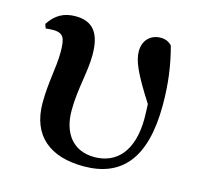

<svg xmlns="http://www.w3.org/2000/svg" viewBox="-87 -645 785 755"><g transform="rotate(15 305.0 -267.5)"><path d="M31 -469C38 -470 54 -471 60 -471C104 -471 112 -452 112 -393C112 -331 95 -267 95 -184C95 -49 179 16 315 16C468 16 554 -78 554 -297C554 -384 544 -456 524 -531C513 -544 498 -551 478 -551C439 -551 408 -524 408 -478C408 -440 426 -395 496 -286C497 -265 498 -246 498 -228C498 -94 436 -30 346 -30C261 -30 213 -90 213 -184C213 -273 236 -344 236 -416C236 -504 204 -546 133 -546C85 -546 52 -527 25 -486Z"/></g></svg>

Font: Noto Serif CJK JP
Style: Bold
Weight: 700
Designer: Ryoko NISHIZUKA 西塚涼子 (kana & ideographs); Frank Grießhammer (Latin, Greek & Cyrillic); Wenlong ZHANG 张文龙 (bopomofo); San
Foundry: Adobe Systems Incorporated
Version: Version 1.000;PS 1;hotconv 16.6.53;makeotf.lib2.5.65590